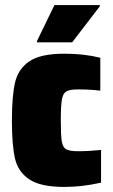

<svg xmlns="http://www.w3.org/2000/svg" viewBox="-20 -730 447 758"><path d="M27 -254Q27 -351 39.5 -404.5Q52 -458 96 -488Q140 -518 234 -518Q312 -518 376 -502V-372Q339 -377 289 -377Q256 -377 242.5 -369.5Q229 -362 224.5 -338Q220 -314 220 -255Q220 -195 224 -171.5Q228 -148 241.5 -140.5Q255 -133 289 -133Q332 -133 379 -138V-9Q305 8 234 8Q140 8 95.5 -22Q51 -52 39 -105Q27 -158 27 -254ZM126 -563V-568L195 -710H374V-705L265 -563Z"/></svg>

Font: Saira Semi Condensed Black
Style: Regular
Weight: 900
Width: 4
Designer: Hector Gatti with collaboration of the Omnibus-Type team
Foundry: Omnibus-Type
Version: Version 1.001; ttfautohint (v1.8)